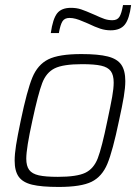

<svg xmlns="http://www.w3.org/2000/svg" viewBox="-20 -732 554 760"><path d="M38 -96Q38 -122 43.5 -157Q49 -192 62 -254Q87 -374 108 -425Q129 -476 171 -497Q213 -518 302 -518Q369 -518 406.5 -508.5Q444 -499 460 -476Q476 -453 476 -411Q476 -385 470 -349Q464 -313 451 -254Q426 -134 405 -83.5Q384 -33 342.5 -12.5Q301 8 212 8Q144 8 107 -1Q70 -10 54 -32.5Q38 -55 38 -96ZM405 -254Q418 -315 424 -348.5Q430 -382 430 -405Q430 -435 418.5 -450.5Q407 -466 380.5 -472Q354 -478 305 -478Q230 -478 196.5 -461.5Q163 -445 147 -403Q131 -361 108 -254Q84 -145 84 -104Q84 -75 95.5 -59.5Q107 -44 133.5 -38Q160 -32 209 -32Q284 -32 317.5 -48Q351 -64 367 -105.5Q383 -147 405 -254ZM261 -701Q283 -701 301 -695Q319 -689 353 -674Q379 -662 393.5 -657Q408 -652 425 -652Q444 -652 452.5 -665Q461 -678 467 -712H499Q492 -657 474 -634.5Q456 -612 418 -612Q397 -612 377 -618.5Q357 -625 328 -639Q322 -641 307.5 -647.5Q293 -654 280 -657.5Q267 -661 255 -661Q236 -661 227.5 -648Q219 -635 213 -601H181Q189 -657 206 -679Q223 -701 261 -701Z"/></svg>

Font: Saira Semi Condensed ExtraLight
Style: Italic
Weight: 200
Width: 4
Italic angle: -12°
Designer: Hector Gatti with collaboration of the Omnibus-Type team
Foundry: Omnibus-Type
Version: Version 1.001; ttfautohint (v1.8)